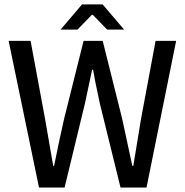

<svg xmlns="http://www.w3.org/2000/svg" viewBox="-20 -838 827 858"><path d="M116.7 -655.3 181.2 -307.6 193.4 -237.3Q210.9 -136.7 217.8 -96.7H221.7Q242.2 -199.7 266.6 -307.6L353.5 -655.3H439L525.9 -307.6Q541 -239.3 571.3 -96.7H575.7L610.4 -307.6L675.3 -655.3H767.1L634.8 0H518.6L425.8 -377L420.9 -400.4Q403.3 -481 396 -526.4H391.6Q376 -450.7 359.9 -377L268.6 0H154.3L18.6 -655.3ZM346.7 -818.4H438.5L534.7 -705.6H459L394.5 -772H390.6L326.2 -705.6H250.5Z"/></svg>

Font: Varta SemiBold
Style: Regular
Weight: 600
Designer: Joana Correia, Viktoriya Grabowska, Eben Sorkin
Foundry: Sorkin Type
Version: Version 1.003; ttfautohint (v1.3) -l 8 -r 24 -G 200 -x 12 -H